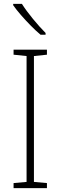

<svg xmlns="http://www.w3.org/2000/svg" viewBox="-20 -970 312 990"><path d="M222 0H50V-26L117 -32V-681L50 -688V-714H222V-688L155 -681V-32L222 -26ZM93 -950Q115 -915 150 -872.5Q185 -830 215 -800V-791H189Q165 -811 138.5 -838Q112 -865 88 -892.5Q64 -920 48 -943V-950Z"/></svg>

Font: Noto Sans Arabic SemCond ExtLt
Style: Regular
Weight: 200
Width: 4
Designer: Monotype Design Team, Nadine Chahine, Nizar Qandah and Khaled Hosny
Foundry: Monotype Imaging Inc.
Version: Version 2.012; ttfautohint (v1.8.4.7-5d5b)